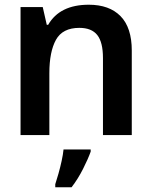

<svg xmlns="http://www.w3.org/2000/svg" viewBox="-20 -572 640 813"><path d="M67 0V-542H161L178 -467H184Q233 -552 356 -552Q443 -552 490.5 -503.5Q538 -455 538 -358V0H416V-326Q416 -393 392 -423.5Q368 -454 316 -454Q245 -454 217 -403.5Q189 -353 189 -262V0ZM214 208Q220 190 227.5 163.5Q235 137 241 109.5Q247 82 249 61H364V70Q353 101 331.5 143.5Q310 186 283 221H214Z"/></svg>

Font: Noto Sans Mono SemiBold
Style: Regular
Weight: 600
Designer: Monotype Design Team
Foundry: Monotype Imaging Inc.
Version: Version 2.014; ttfautohint (v1.8.4.7-5d5b)